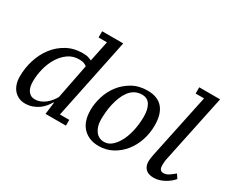

<svg xmlns="http://www.w3.org/2000/svg" viewBox="-120 -1091 1698 1442"><g transform="rotate(30 729.5 -370.0)"><path d="M230 -54C207.3 -54 188.8 -63.3 174.5 -82C160.2 -100.7 153 -128 153 -164C153 -201.3 157.8 -238.8 167.5 -276.5C177.2 -314.2 191.3 -348.2 210 -378.5C228.7 -408.8 251.5 -433.5 278.5 -452.5C305.5 -471.5 336.7 -481 372 -481C388.7 -481 401.5 -479.5 410.5 -476.5C419.5 -473.5 429.3 -468.3 440 -461L381 -160C373.7 -146.7 364.8 -133.7 354.5 -121C344.2 -108.3 332.7 -97 320 -87C307.3 -77 293.5 -69 278.5 -63C263.5 -57 247.3 -54 230 -54ZM365 -104H370L357 0H534V-50H453L598 -750H415V-696H488L451 -518C443.7 -520.7 437.3 -523.2 432 -525.5C426.7 -527.8 421.2 -529.7 415.5 -531C409.8 -532.3 403.5 -533.3 396.5 -534C389.5 -534.7 381 -535 371 -535C321 -535 276 -524 236 -502C196 -480 162.2 -451 134.5 -415C106.8 -379 85.7 -337.7 71 -291C56.3 -244.3 49 -196.3 49 -147C49 -123 52.3 -101.2 59 -81.5C65.7 -61.8 75 -45.3 87 -32C99 -18.7 113 -8.3 129 -1C145 6.3 162.7 10 182 10C204.7 10 225.7 6.7 245 0C264.3 -6.7 281.7 -15.5 297 -26.5C312.3 -37.5 325.7 -49.8 337 -63.5C348.3 -77.2 357.7 -90.7 365 -104Z M635 -195C635 -128.3 652 -77.5 686 -42.5C720 -7.5 765.3 10 822 10C865.3 10 904.7 0.3 940 -19C975.3 -38.3 1005.7 -63.7 1031 -95C1056.3 -126.3 1076 -162.7 1090 -204C1104 -245.3 1111 -289 1111 -335C1111 -400.3 1096.3 -450 1067 -484C1037.7 -518 994 -535 936 -535C885.3 -535 841.2 -524.2 803.5 -502.5C765.8 -480.8 734.5 -453.7 709.5 -421C684.5 -388.3 665.8 -351.8 653.5 -311.5C641.2 -271.2 635 -232.3 635 -195ZM914 -488C946 -488 969.5 -475.5 984.5 -450.5C999.5 -425.5 1007 -392.3 1007 -351C1007 -311.7 1003.2 -273.3 995.5 -236C987.8 -198.7 976.8 -165.5 962.5 -136.5C948.2 -107.5 930.8 -83.7 910.5 -65C890.2 -46.3 867.3 -37 842 -37C810 -37 784.8 -49.7 766.5 -75C748.2 -100.3 739 -132.3 739 -171C739 -191.7 740 -213.5 742 -236.5C744 -259.5 747.7 -282.8 753 -306.5C758.3 -330.2 765.3 -352.8 774 -374.5C782.7 -396.2 793.3 -415.5 806 -432.5C818.7 -449.5 834 -463 852 -473C870 -483 890.7 -488 914 -488Z M1330 -696 1214 -145C1211.3 -132.3 1209.2 -120.2 1207.5 -108.5C1205.8 -96.8 1205 -85.7 1205 -75C1205 -50.3 1212.7 -30 1228 -14C1243.3 2 1267.3 10 1300 10C1316 10 1332 7.5 1348 2.5C1364 -2.5 1379 -9 1393 -17C1407 -25 1419.7 -33.7 1431 -43C1442.3 -52.3 1451.7 -61.7 1459 -71L1436 -106C1422.7 -94.7 1408.3 -83.7 1393 -73C1377.7 -62.3 1361.3 -57 1344 -57C1334 -57 1325.7 -60.5 1319 -67.5C1312.3 -74.5 1309 -87.3 1309 -106C1309 -114.7 1309.3 -123.7 1310 -133C1310.7 -142.3 1312.7 -154.3 1316 -169L1438 -750H1257V-696Z"/></g></svg>

Font: PT Serif Caption
Style: Italic
Weight: 400
Italic angle: -12°
Designer: A.Korolkova, O.Umpeleva, V.Yefimov
Foundry: ParaType Ltd
Version: Version 1.000W OFL